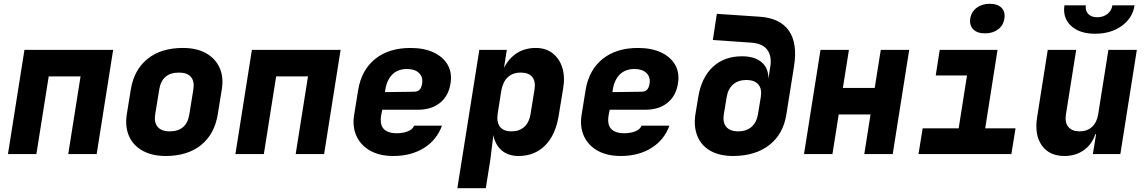

<svg xmlns="http://www.w3.org/2000/svg" viewBox="-20 -813 6040 1013"><path d="M22 0 109 -550H577L490 0H340L405 -410H237L172 0Z M854 10Q782 10 732 -18Q682 -46 660.5 -95.5Q639 -145 649 -210L670 -340Q687 -445 758.5 -502.5Q830 -560 945 -560Q1018 -560 1067.5 -532Q1117 -504 1139 -454.5Q1161 -405 1150 -340L1129 -210Q1112 -105 1040.5 -47.5Q969 10 854 10ZM875 -120Q965 -120 979 -210L1000 -340Q1007 -384 987.5 -407Q968 -430 924 -430Q834 -430 820 -340L799 -210Q792 -167 812 -143.5Q832 -120 875 -120Z M1222 0 1309 -550H1777L1690 0H1540L1605 -410H1437L1372 0Z M2055 10Q1983 10 1933 -18Q1883 -46 1860.5 -96Q1838 -146 1849 -210L1870 -340Q1888 -445 1960 -502.5Q2032 -560 2146 -560Q2217 -560 2267.5 -536.5Q2318 -513 2342 -471Q2366 -429 2357 -373Q2347 -307 2301.5 -270.5Q2256 -234 2185 -234H1997L1992 -210Q1982 -158 2003.5 -134Q2025 -110 2074 -110Q2106 -110 2131.5 -120Q2157 -130 2165 -150H2312Q2284 -74 2216.5 -32Q2149 10 2055 10ZM2011 -327 2164 -329Q2181 -329 2192 -338Q2203 -347 2207 -371Q2213 -406 2191 -427.5Q2169 -449 2128 -449Q2079 -449 2050 -420Q2021 -391 2013 -340Z M2393 180 2509 -550H2654L2639 -455Q2665 -506 2707.5 -533Q2750 -560 2807 -560Q2859 -560 2895 -532.5Q2931 -505 2946.5 -456.5Q2962 -408 2951 -345L2928 -205Q2912 -102 2856.5 -46Q2801 10 2716 10Q2662 10 2627.5 -19Q2593 -48 2583 -100L2567 30L2543 180ZM2679 -120Q2720 -120 2746 -143.5Q2772 -167 2779 -210L2800 -340Q2807 -384 2788 -407Q2769 -430 2728 -430Q2685 -430 2659 -405.5Q2633 -381 2625 -335L2606 -215Q2599 -169 2617.5 -144.5Q2636 -120 2679 -120Z M3255 10Q3183 10 3133 -18Q3083 -46 3060.5 -96Q3038 -146 3049 -210L3070 -340Q3088 -445 3160 -502.5Q3232 -560 3346 -560Q3417 -560 3467.5 -536.5Q3518 -513 3542 -471Q3566 -429 3557 -373Q3547 -307 3501.5 -270.5Q3456 -234 3385 -234H3197L3192 -210Q3182 -158 3203.5 -134Q3225 -110 3274 -110Q3306 -110 3331.5 -120Q3357 -130 3365 -150H3512Q3484 -74 3416.5 -32Q3349 10 3255 10ZM3211 -327 3364 -329Q3381 -329 3392 -338Q3403 -347 3407 -371Q3413 -406 3391 -427.5Q3369 -449 3328 -449Q3279 -449 3250 -420Q3221 -391 3213 -340Z M3854 10Q3781 11 3731.5 -15.5Q3682 -42 3660.5 -92.5Q3639 -143 3649 -210L3664 -301Q3681 -404 3741 -460Q3801 -516 3895 -516Q3961 -516 3998 -485Q4035 -454 4034 -397L4044 -461Q4053 -517 4028 -550.5Q4003 -584 3943 -588L3741 -602L3762 -740L3986 -725Q4096 -718 4142.5 -650.5Q4189 -583 4169 -461L4129 -210Q4113 -107 4041 -49.5Q3969 8 3854 10ZM3875 -120Q3918 -120 3945 -143.5Q3972 -167 3979 -210L3994 -301Q4001 -344 3981 -367.5Q3961 -391 3918 -391Q3875 -391 3848 -367.5Q3821 -344 3814 -301L3799 -210Q3792 -167 3812 -143.5Q3832 -120 3875 -120Z M4222 0 4309 -550H4459L4427 -349H4595L4627 -550H4777L4690 0H4540L4573 -209H4405L4372 0Z M4826 0 4848 -136H5038L5082 -415H4917L4938 -550H5243L5178 -136H5338L5316 0ZM5177 -637Q5136 -637 5115 -658Q5094 -679 5099 -715Q5105 -751 5133 -772Q5161 -793 5202 -793Q5243 -793 5264 -772Q5285 -751 5279 -715Q5274 -679 5246 -658Q5218 -637 5177 -637Z M5596 10Q5516 10 5476.5 -46Q5437 -102 5452 -195L5508 -550H5658L5604 -210Q5597 -167 5616.5 -143.5Q5636 -120 5676 -120Q5716 -120 5741.5 -143.5Q5767 -167 5774 -210L5828 -550H5978L5891 0H5746L5763 -105H5759Q5741 -51 5698 -20.5Q5655 10 5596 10ZM5758 -635Q5676 -635 5631 -676.5Q5586 -718 5596 -785H5709Q5705 -757 5721.5 -739.5Q5738 -722 5769 -722Q5801 -722 5823 -739.5Q5845 -757 5849 -785H5966Q5956 -718 5898.5 -676.5Q5841 -635 5758 -635Z"/></svg>

Font: JetBrains Mono NL ExtraBold
Style: Italic
Weight: 800
Italic angle: -9°
Monospace: yes
Designer: Philipp Nurullin, Konstantin Bulenkov
Foundry: JetBrains
Version: Version 2.305; ttfautohint (v1.8.4.7-5d5b)